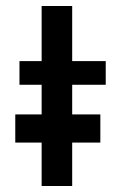

<svg xmlns="http://www.w3.org/2000/svg" viewBox="-20 -621 405 641"><path d="M119 -601H221V-417H333V-338H221V0H119V-338H45V-417H119ZM31 -239H315V-145H31Z"/></svg>

Font: Reem Kufi Ink
Style: Regular
Weight: 400
Designer: Khaled Hosny
Version: Version 1.7